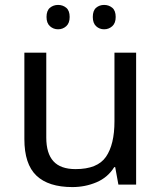

<svg xmlns="http://www.w3.org/2000/svg" viewBox="-20 -750 658 780"><path d="M533 -536V0H461L448 -71H444Q418 -29 372 -9.5Q326 10 274 10Q177 10 128 -36.5Q79 -83 79 -185V-536H168V-191Q168 -127 197 -95Q226 -63 287 -63Q376 -63 410.5 -113Q445 -163 445 -257V-536ZM169 -681Q169 -707 183 -718.5Q197 -730 216 -730Q235 -730 249 -718.5Q263 -707 263 -681Q263 -656 249 -643.5Q235 -631 216 -631Q197 -631 183 -643.5Q169 -656 169 -681ZM357 -681Q357 -707 370.5 -718.5Q384 -730 403 -730Q422 -730 436 -718.5Q450 -707 450 -681Q450 -656 436 -643.5Q422 -631 403 -631Q384 -631 370.5 -643.5Q357 -656 357 -681Z"/></svg>

Font: Noto Sans Balinese
Style: Regular
Weight: 400
Designer: Aditya Bayu, David Williams
Foundry: David Williams
Version: Version 2.003